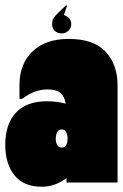

<svg xmlns="http://www.w3.org/2000/svg" viewBox="-20 -694 467 730"><path d="M427 -370V0H233V-17Q189 16 139 16Q70 16 35 -27.5Q0 -71 0 -144Q0 -222 40.5 -265.5Q81 -309 158 -309Q196 -309 230 -300Q225 -328 209.5 -341Q194 -354 160 -354Q111 -354 64 -318H54V-370Q54 -451 103.5 -498.5Q153 -546 241 -546Q337 -546 382 -497Q427 -448 427 -370ZM237 -167Q237 -181 231.5 -191.5Q226 -202 215 -202Q203 -202 197.5 -191.5Q192 -181 192 -166Q192 -153 197.5 -143Q203 -133 215 -133Q227 -133 232 -143Q237 -153 237 -167ZM178 -602Q178 -616 184 -625.5Q190 -635 204 -648L231 -674L235 -672L223 -637Q251 -627 251 -602Q251 -588 240.5 -577.5Q230 -567 215 -567Q198 -567 188 -577Q178 -587 178 -602Z"/></svg>

Font: FFF_tuoi-tre Text
Style: Regular
Weight: 700
Designer: bBox Type GmbH
Foundry: bBox Type GmbH
Version: Version 1.001